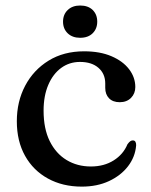

<svg xmlns="http://www.w3.org/2000/svg" viewBox="-20 -665 546 696"><path d="M470.5 -349.5Q470.5 -326 455 -310.2Q439.5 -294.5 414 -294.5Q389 -294.5 375.2 -308.8Q361.5 -323 361.5 -346.5V-362.5Q361.5 -397.5 337 -419Q312.5 -440.5 270 -440.5Q231.5 -440.5 201.8 -418.8Q172 -397 155 -357.2Q138 -317.5 138 -264Q138 -198.5 160.2 -153.5Q182.5 -108.5 221.2 -85Q260 -61.5 309.5 -61.5Q357 -61.5 392 -83.5Q427 -105.5 442 -142Q448 -150 452.2 -153Q456.5 -156 461.5 -156Q468.5 -156 471.2 -150.5Q474 -145 473.5 -137.5Q470 -96 444 -62.2Q418 -28.5 375 -8.5Q332 11.5 276.5 11.5Q207 11.5 153.8 -17.8Q100.5 -47 70.8 -100.2Q41 -153.5 41 -225.5Q41 -297 71.2 -354.2Q101.5 -411.5 156.2 -445.2Q211 -479 285 -479Q342.5 -479 384 -461.2Q425.5 -443.5 448 -414Q470.5 -384.5 470.5 -349.5ZM270.5 -528Q242.5 -528 225.5 -544.2Q208.5 -560.5 208.5 -586.5Q208.5 -612.5 225.5 -628.8Q242.5 -645 270.5 -645Q299.5 -645 316 -628.8Q332.5 -612.5 332.5 -586.5Q332.5 -561 316 -544.5Q299.5 -528 270.5 -528Z"/></svg>

Font: Fraunces 18pt
Style: Regular
Weight: 400
Version: Version 1.000;[b76b70a41]